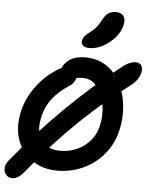

<svg xmlns="http://www.w3.org/2000/svg" viewBox="-68 -1062 936 1197"><g transform="rotate(5 400.5 -463.0)"><path d="M55 81Q30 81 15.5 64.5Q1 48 1.5 23Q2 -2 23 -27Q97 -118 176.5 -205.5Q256 -293 339 -374.5Q422 -456 505.5 -529.5Q589 -603 671 -666Q699 -689 720 -697.5Q741 -706 760 -706Q781 -706 792 -692Q803 -678 801 -656Q799 -634 784.5 -608.5Q770 -583 739 -560Q617 -468 513.5 -374.5Q410 -281 315.5 -180.5Q221 -80 127 36Q90 81 55 81ZM330 10Q260 10 205.5 -16.5Q151 -43 115.5 -89Q80 -135 68 -195Q56 -255 69 -323Q81 -385 108 -435.5Q135 -486 168.5 -524.5Q202 -563 236 -589Q270 -615 297.5 -628.5Q325 -642 340 -642Q369 -642 384 -628.5Q399 -615 400 -596Q401 -577 391 -557.5Q381 -538 361 -525Q330 -505 303.5 -482Q277 -459 256 -432Q235 -405 220.5 -373Q206 -341 199 -302Q188 -246 201 -204Q214 -162 249 -138.5Q284 -115 338 -115Q393 -115 442 -137Q491 -159 526 -200.5Q561 -242 572 -300Q582 -347 578 -396Q574 -445 556.5 -487Q539 -529 510 -554.5Q481 -580 439 -580Q413 -580 397.5 -575Q382 -570 369.5 -564.5Q357 -559 338 -559Q316 -559 304 -574Q292 -589 298 -619Q305 -654 342.5 -681.5Q380 -709 443 -709Q504 -709 551.5 -685.5Q599 -662 632 -620Q665 -578 683.5 -524Q702 -470 705.5 -408.5Q709 -347 696 -284Q682 -216 648 -162Q614 -108 564.5 -69.5Q515 -31 455 -10.5Q395 10 330 10ZM463 -769Q434 -769 421.5 -781.5Q409 -794 413 -813Q417 -829 427 -841Q437 -853 458 -868Q485 -888 499 -906.5Q513 -925 528 -953Q545 -985 564.5 -996Q584 -1007 608 -1007Q642 -1007 656 -988Q670 -969 664 -935Q655 -890 622.5 -852.5Q590 -815 547.5 -792Q505 -769 463 -769Z"/></g></svg>

Font: Shantell Sans SemiBold
Style: Italic
Weight: 600
Italic angle: -11°
Designer: Stephen Nixon, Anya Danilova, Shantell Martin
Foundry: Arrow Type
Version: Version 1.011;[c5ecc13dd]